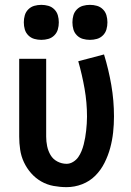

<svg xmlns="http://www.w3.org/2000/svg" viewBox="-20 -762 540 790"><path d="M254 8Q227 8 200 3Q173 -2 149.5 -15.5Q126 -29 108 -49.5Q90 -70 78.5 -94.5Q67 -119 63 -146Q59 -173 59 -200V-520H170V-200Q170 -180 174 -160.5Q178 -141 188 -124Q198 -107 216 -97.5Q234 -88 254 -88Q268 -88 281 -96Q294 -104 302 -115.5Q310 -127 315.5 -140.5Q321 -154 324.5 -168Q328 -182 330.5 -196Q333 -210 334.5 -224.5Q336 -239 337 -253.5Q338 -268 338 -282Q338 -340 328 -397Q318 -454 302 -510L408 -538Q427 -476 438 -412Q449 -348 449 -283Q449 -250 445.5 -217.5Q442 -185 433.5 -153.5Q425 -122 410 -92Q395 -62 372 -39Q349 -16 318 -4Q287 8 254 8ZM350 -598Q335 -598 321 -602Q307 -606 296.5 -616.5Q286 -627 282 -641Q278 -655 278 -670Q278 -685 282 -699Q286 -713 296.5 -723.5Q307 -734 321 -738Q335 -742 350 -742Q365 -742 379 -738Q393 -734 403.5 -723.5Q414 -713 418 -699Q422 -685 422 -670Q422 -655 418 -641Q414 -627 403.5 -616.5Q393 -606 379 -602Q365 -598 350 -598ZM150 -598Q135 -598 121 -602Q107 -606 96.5 -616.5Q86 -627 82 -641Q78 -655 78 -670Q78 -685 82 -699Q86 -713 96.5 -723.5Q107 -734 121 -738Q135 -742 150 -742Q165 -742 179 -738Q193 -734 203.5 -723.5Q214 -713 218 -699Q222 -685 222 -670Q222 -655 218 -641Q214 -627 203.5 -616.5Q193 -606 179 -602Q165 -598 150 -598Z"/></svg>

Font: Iosevka Term Curly
Style: Bold
Weight: 700
Designer: Belleve Invis
Foundry: Belleve Invis
Version: Version 32.3.0